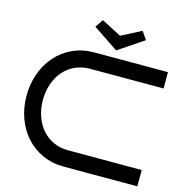

<svg xmlns="http://www.w3.org/2000/svg" viewBox="-126 -1018 1106 1137"><g transform="rotate(15 427.0 -449.0)"><path d="M816.9 0H366.2Q293.5 0 233.9 -27.3Q174.3 -54.7 132.1 -102.1Q89.8 -149.4 66.9 -213.4Q43.9 -277.3 43.9 -350.1Q43.9 -422.4 66.9 -486.1Q89.8 -549.8 132.1 -597.4Q174.3 -645 233.9 -672.6Q293.5 -700.2 366.2 -700.2H816.9V-600.1H366.2Q314.5 -600.1 273.2 -580.3Q231.9 -560.5 203.4 -526.6Q174.8 -492.7 159.4 -447.3Q144 -401.9 144 -350.1Q144 -298.3 159.4 -252.7Q174.8 -207 203.4 -173.1Q231.9 -139.2 273.2 -119.6Q314.5 -100.1 366.2 -100.1H816.9ZM365.2 -897.9 486.8 -835 608.9 -897.9 642.1 -849.1 486.8 -745.1 332 -849.1Z"/></g></svg>

Font: Bruno Ace SC
Style: Regular
Weight: 400
Designer: Astigmatic (AOETI)
Foundry: Astigmatic (AOETI)
Version: Version 1.000